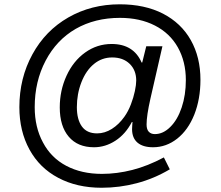

<svg xmlns="http://www.w3.org/2000/svg" viewBox="-20 -740 1042 905"><path d="M924.8 -363.8Q924.8 -273.4 896 -200.2Q866.7 -127 815.2 -86.4Q763.7 -45.9 701.2 -45.9Q653.8 -45.9 628.2 -67.6Q602.5 -89.4 602.5 -131.3Q603 -139.6 603.3 -148.2Q603.5 -156.7 604.5 -165H601.6Q571.8 -107.9 524.2 -76.9Q476.6 -45.9 422.9 -45.9Q346.2 -45.9 304 -95.7Q261.7 -145.5 261.7 -233.9Q261.7 -313.5 293.5 -382.8Q325.2 -452.1 381.3 -492.4Q437.5 -532.7 506.3 -532.7Q609.4 -532.7 647.5 -445.3H650.4L669.4 -522H745.6L689 -274.9Q670.9 -194.8 670.9 -153.3Q670.9 -129.9 681.4 -118.9Q691.9 -107.9 710 -107.9Q749 -107.9 782.7 -141.6Q816.9 -175.3 836.4 -233.6Q856 -292 856 -362.8Q856 -449.2 818.4 -516.6Q780.8 -583.5 710.2 -619.6Q639.6 -655.8 545.4 -655.8Q427.7 -655.8 336.9 -604Q246.6 -551.8 195.1 -454.1Q143.6 -356.4 143.6 -234.9Q143.6 -140.1 182.6 -68.4Q220.7 3.9 292.5 41.7Q364.3 79.6 460.4 79.6Q531.2 79.6 603.8 61Q676.3 42.5 752.4 2L780.3 58.1Q706.1 102.1 624.8 123.5Q543.5 145 459 145Q342.3 145 254.4 98.1Q166.5 51.8 118.9 -35.2Q71.3 -122.1 71.3 -234.9Q71.3 -371.6 132.8 -483.9Q193.8 -595.7 302 -657.7Q410.2 -719.7 544.4 -719.7Q662.1 -719.7 748 -675.8Q834 -631.3 879.4 -550.8Q924.8 -470.2 924.8 -363.8ZM622.1 -360.4Q622.1 -409.2 591.1 -439.2Q560.1 -469.2 508.8 -469.2Q460.4 -469.2 422.9 -438.5Q385.3 -407.7 363.8 -352.5Q342.3 -297.4 342.3 -234.9Q342.3 -177.2 365.7 -144.3Q389.2 -111.3 437.5 -111.3Q473.6 -111.3 507.1 -132.3Q540.5 -153.3 566.4 -189.9Q584.5 -215.3 596.9 -247.8Q609.4 -280.3 615.7 -310.5Q622.1 -340.8 622.1 -360.4Z"/></svg>

Font: Arimo Medium
Style: Regular
Weight: 500
Designer: Steve Matteson
Foundry: Monotype Imaging Inc.
Version: Version 1.33